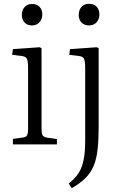

<svg xmlns="http://www.w3.org/2000/svg" viewBox="-20 -761 634 1012"><path d="M148 -627Q124 -627 109.5 -642.5Q95 -658 95 -682Q95 -707 109.5 -723.5Q124 -740 149 -740Q174 -740 188.5 -725Q203 -710 203 -685Q203 -661 188.5 -644Q174 -627 148 -627ZM48 0V-29L100 -36Q117 -38 122.5 -47.5Q128 -57 128 -85V-404Q128 -440 121.5 -452Q115 -464 93 -466L44 -472L48 -502L189 -512L199 -507V-81Q199 -59 204 -49Q209 -39 226 -36L280 -28V0ZM449 -627Q424 -627 409.5 -642.5Q395 -658 395 -682Q395 -708 409.5 -724.5Q424 -741 449 -741Q475 -741 489.5 -725.5Q504 -710 504 -685Q504 -661 489.5 -644Q475 -627 449 -627ZM358 231 342 206Q375 181 393.5 152.5Q412 124 420.5 83Q429 42 429 -23V-403Q429 -440 422.5 -452Q416 -464 394 -466L345 -472L349 -502L490 -512L500 -507V-93Q500 -24 494.5 26Q489 76 474 112.5Q459 149 431 177Q403 205 358 231Z"/></svg>

Font: Literata 36pt Light
Style: Regular
Weight: 300
Designer: Latin by Veronika Burian and Jose Scaglione. Greek by Irene Vlachou. Cyrillic by Vera Evstafieva.
Foundry: TypeTogether
Version: Version 3.002